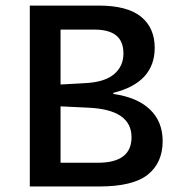

<svg xmlns="http://www.w3.org/2000/svg" viewBox="-20 -675 654 695"><path d="M87.9 -654.8H336.9Q440.9 -654.8 490.5 -614.5Q540 -574.2 540 -502Q540 -376 390.1 -338.9V-335Q476.6 -322.8 522.7 -278.8Q568.8 -234.9 568.8 -164.1Q568.8 -86.4 515.4 -43.2Q461.9 0 338.9 0H87.9ZM320.8 -567.9H199.2V-369.1L287.1 -374Q358.4 -377.4 392.6 -406.2Q426.8 -435.1 426.8 -481Q426.8 -525.4 400.6 -546.6Q374.5 -567.9 320.8 -567.9ZM299.8 -285.2 199.2 -290V-85.9H334Q456.1 -85.9 456.1 -178.2Q456.1 -278.3 299.8 -285.2Z"/></svg>

Font: IntelOne Mono Medium
Style: Regular
Weight: 500
Designer: Fred Shallcrass
Foundry: Frere-Jones Type LLC
Version: Version 1.200;hotconv 1.1.0;makeotfexe 2.6.0;FJTRelease1.2